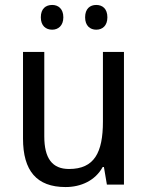

<svg xmlns="http://www.w3.org/2000/svg" viewBox="-20 -746 599 776"><path d="M145 -676C145 -642 165 -626 191 -626C215 -626 236 -642 236 -676C236 -711 215 -726 191 -726C165 -726 145 -711 145 -676ZM324 -676C324 -642 344 -626 369 -626C394 -626 414 -642 414 -676C414 -711 394 -726 369 -726C344 -726 324 -711 324 -676ZM481 -536H396V-255C396 -129 361 -63 259 -63C191 -63 159 -106 159 -195V-536H73V-186C73 -56 128 10 245 10C307 10 365 -16 395 -71H400L412 0H481Z"/></svg>

Font: Noto Sans Lao Looped SemiCondensed
Style: Regular
Weight: 400
Width: 4
Designer: Mark Frömberg, Ben Mitchell
Foundry: The Fontpad Ltd
Version: Version 1.002